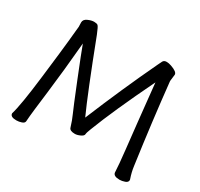

<svg xmlns="http://www.w3.org/2000/svg" viewBox="-153 -910 1161 1115"><g transform="rotate(30 427.5 -352.5)"><path d="M77 13Q36 13 36 -11Q56 -75 80.5 -280Q105 -485 109.5 -533.5Q114 -582 117 -610Q120 -638 120 -639L119 -668Q119 -688 142 -698.5Q165 -709 183 -709Q201 -709 208.5 -703Q216 -697 234 -652Q357 -331 416 -201Q520 -453 626 -676Q633 -690 639.5 -704Q646 -718 664 -718Q679 -718 696 -712Q742 -696 742 -677L737 -635V-628Q763 -381 802 -101Q807 -61 821 -21L822 -16Q822 -1 803.5 5.5Q785 12 769 12Q728 12 725 -11Q723 -61 712 -158.5Q701 -256 693.5 -328Q686 -400 678.5 -471Q671 -542 667 -582Q539 -318 478 -159Q466 -129 465.5 -118Q465 -107 445.5 -98Q426 -89 411 -89Q376 -89 371 -108Q358 -151 343.5 -182.5Q329 -214 267 -368Q205 -522 189 -567Q172 -372 153 -218.5Q134 -65 133 -48.5Q132 -32 130 -11Q129 1 112 7Q95 13 77 13Z"/></g></svg>

Font: LXGW WenKai Medium
Style: Regular
Weight: 500
Designer: LXGW / Fontworks Inc.
Foundry: LXGW / Fontworks Inc.
Version: Version 1.501; October 10, 2024